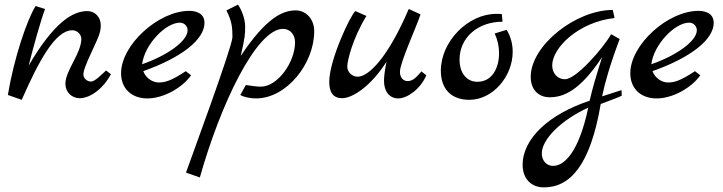

<svg xmlns="http://www.w3.org/2000/svg" viewBox="-20 -426 3129 831"><path d="M439 -121C419 -103 391 -73 374 -73C356 -73 341 -88 341 -103C341 -117 347 -139 382 -213C413 -279 416 -292 416 -318C416 -352 391 -378 358 -378C296 -378 215 -332 104 -142C124 -222 158 -343 175 -387L134 -400C97 -340 41 -177 14 -15L74 6C148 -162 219 -295 293 -295C314 -295 332 -277 332 -258C332 -195 263 -121 263 -63C263 -28 290 -1 325 -1C374 -1 431 -48 460 -105Z M784 -118C721 -76 694 -69 667 -69C642 -69 612 -86 600 -118C769 -178 865 -256 865 -327C865 -372 823 -379 799 -379C666 -379 504 -232 504 -109C504 -43 549 0 618 0C685 0 766 -43 807 -100ZM595 -148C606 -234 697 -328 759 -328C777 -328 792 -313 792 -295C792 -247 700 -184 595 -148Z M1260 -381C1203 -381 1132 -349 1022 -184C1041 -268 1041 -276 1041 -312C1041 -345 1025 -385 1010 -406L960 -381C984 -333 986 -307 986 -265C986 -225 801 275 785 321L845 342C933 29 1089 -301 1205 -301C1235 -301 1257 -277 1257 -243C1257 -157 1182 -51 1109 -51C1089 -51 1074 -54 1044 -58L1020 -15C1035 -6 1062 0 1088 0C1220 0 1340 -150 1340 -291C1340 -343 1305 -381 1260 -381Z M1804 -117C1786 -97 1770 -75 1744 -75C1725 -75 1711 -91 1711 -115C1711 -157 1788 -322 1800 -364L1749 -387C1660 -178 1576 -94 1528 -94C1504 -94 1483 -114 1483 -138C1483 -160 1504 -256 1566 -357L1518 -378C1497 -361 1405 -166 1405 -72C1405 -25 1423 -1 1461 -1C1507 -1 1587 -55 1653 -159C1645 -121 1642 -93 1642 -76C1642 -30 1666 0 1704 0C1743 0 1801 -42 1825 -100Z M2173 -297 2121 -281C2133 -256 2140 -226 2140 -196C2140 -133 2111 -72 2046 -72C1999 -72 1969 -111 1969 -168C1969 -264 2049 -332 2155 -332L2152 -365C2145 -366 2136 -366 2128 -366C2005 -366 1888 -246 1888 -120C1888 -41 1933 6 2011 6C2114 6 2199 -96 2199 -202C2199 -234 2191 -267 2173 -297Z M2670 -36 2586 -9C2597 -63 2619 -143 2662 -257L2625 -278C2594 -222 2475 -83 2425 -83C2394 -83 2370 -108 2370 -143C2370 -219 2484 -331 2640 -348L2632 -383C2473 -383 2277 -230 2277 -93C2277 -39 2310 -5 2359 -5C2416 -5 2488 -30 2586 -179C2556 -84 2544 -42 2532 10C2359 67 2242 172 2242 288C2242 345 2277 385 2334 385C2448 385 2535 289 2580 24C2641 1 2658 -5 2671 -12ZM2526 40C2485 234 2422 292 2374 292C2346 292 2325 270 2325 238C2325 177 2409 93 2526 40Z M2988 -118C2925 -76 2898 -69 2871 -69C2846 -69 2816 -86 2804 -118C2973 -178 3069 -256 3069 -327C3069 -372 3027 -379 3003 -379C2870 -379 2708 -232 2708 -109C2708 -43 2753 0 2822 0C2889 0 2970 -43 3011 -100ZM2799 -148C2810 -234 2901 -328 2963 -328C2981 -328 2996 -313 2996 -295C2996 -247 2904 -184 2799 -148Z"/></svg>

Font: Marck Script
Style: Regular
Weight: 400
Designer: Denis Masharov, Marck Fogel
Foundry: Denis Masharov
Version: Version 1.002